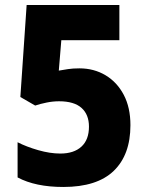

<svg xmlns="http://www.w3.org/2000/svg" viewBox="-20 -734 586 764"><path d="M296 -462Q354 -462 400 -434.5Q446 -407 472.5 -356.5Q499 -306 499 -236Q499 -118 432.5 -54Q366 10 232 10Q121 10 50 -28V-168Q85 -150 132 -136.5Q179 -123 220 -123Q274 -123 304 -150.5Q334 -178 334 -230Q334 -278 304.5 -304.5Q275 -331 215 -331Q191 -331 166 -326Q141 -321 120 -314L61 -348L86 -714H455V-574H224L214 -453Q232 -456 250.5 -459Q269 -462 296 -462Z"/></svg>

Font: Noto Sans Khmer UI SemiCondensed ExtraBold
Style: Regular
Weight: 800
Width: 4
Designer: Danh Hong and the Monotype Design Team
Foundry: Monotype Imaging Inc.
Version: Version 2.002; ttfautohint (v1.8.4.7-5d5b)